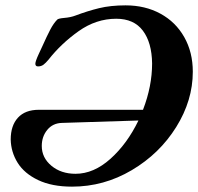

<svg xmlns="http://www.w3.org/2000/svg" viewBox="-20 -683 740 717"><path d="M700 -415Q700 -308 638 -208.5Q576 -109 472 -47.5Q368 14 249 14Q174 14 122.5 -10.5Q71 -35 46 -75Q21 -115 20 -162Q20 -214 47 -243.5Q74 -273 125 -273H514Q548 -361 548 -446Q547 -524 513.5 -568.5Q480 -613 414 -613Q339 -613 273.5 -566.5Q208 -520 161 -460Q151 -448 142.5 -441.5Q134 -435 122 -435Q112 -435 112 -445Q112 -454 125 -482Q126 -484 138 -510Q155 -548 167.5 -572Q180 -596 194 -610Q198 -614 219 -616Q244 -618 262 -625Q307 -642 350 -652.5Q393 -663 449 -663Q522 -663 579 -632Q636 -601 668 -544.5Q700 -488 700 -415ZM497 -233 211 -224Q177 -223 156.5 -198Q136 -173 136 -138Q136 -94 172 -64Q208 -34 262 -34Q330 -34 392.5 -90Q455 -146 497 -233Z"/></svg>

Font: EB Garamond
Style: Bold Italic
Weight: 700
Italic angle: -17.2°
Designer: Georg Duffner and Octavio Pardo
Foundry: Georg Duffner
Version: Version 1.000